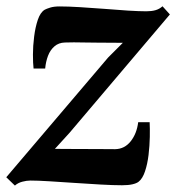

<svg xmlns="http://www.w3.org/2000/svg" viewBox="-32 -580 562 612"><path d="M359.5 -443.5Q345.5 -443.5 326.2 -443.8Q307 -444 285.2 -444Q263.5 -444 242.2 -444.5Q221 -445 203.5 -445Q186 -445 175 -444.5Q155 -444 141.5 -432.2Q128 -420.5 121 -402Q114 -383.5 112 -361.5H75Q73 -378.5 73 -406Q73 -433.5 76.8 -463.2Q80.5 -493 88.5 -516.8Q96.5 -540.5 110.5 -549Q116 -552 128 -555.8Q140 -559.5 158 -559.5Q185 -559.5 222.8 -557.2Q260.5 -555 300.5 -551.8Q340.5 -548.5 376.2 -546.2Q412 -544 434.5 -544Q451 -544 463.5 -547.5Q476 -551 486 -560L509.5 -534L189.5 -156.5L143 -105.5Q163 -105.5 187.2 -105.2Q211.5 -105 237.8 -105Q264 -105 289 -104.8Q314 -104.5 335 -104.5Q365 -105 384.5 -129.5Q404 -154 408.5 -190.5H445Q446 -171.5 445.5 -143.5Q445 -115.5 441.5 -86.2Q438 -57 430.2 -33.8Q422.5 -10.5 409.5 -0.5Q403 4.5 390 7.5Q377 10.5 357 10.5Q329 10.5 288.5 8.2Q248 6 205.2 3Q162.5 0 125 -2.2Q87.5 -4.5 65 -4.5Q53 -4.5 39 -0.8Q25 3 15.5 11.5L-12 -15L312.5 -396.5Z"/></svg>

Font: Merriweather 36pt
Style: Bold Italic
Weight: 700
Italic angle: -7.8°
Version: Version 2.101